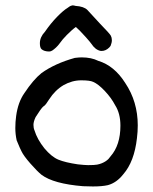

<svg xmlns="http://www.w3.org/2000/svg" viewBox="-20 -672 562 703"><path d="M253.9 -460Q268.6 -461.9 279.3 -461.9Q314.5 -461.9 339.8 -449.2Q398.4 -431.6 438.5 -368.2Q484.4 -299.8 484.4 -212.9Q484.4 -189.5 481.4 -166Q471.7 -80.1 431.6 -34.2Q407.2 -2.9 375 5.9Q353.5 10.7 320.3 10.7Q303.7 10.7 284.2 9.8Q175.8 1 131.8 -32.2Q116.2 -44.9 91.3 -73.2Q66.4 -101.6 58.6 -118.2Q54.7 -125 41 -158.2Q36.1 -180.7 36.1 -203.1Q36.1 -225.6 39.1 -247.1Q45.9 -297.9 69.3 -331.1Q101.6 -379.9 131.8 -404.3Q180.7 -439.5 253.9 -460ZM401.4 -287.1Q387.7 -313.5 363.8 -338.9Q339.8 -364.3 321.3 -372.1Q309.6 -377.9 277.3 -377.9Q244.1 -377.9 212.9 -360.4Q181.6 -341.8 160.2 -308.6Q147.5 -288.1 141.6 -284.2Q139.6 -283.2 138.7 -282.2Q134.8 -279.3 126.5 -267.6Q118.2 -255.9 110.4 -243.2Q102.5 -226.6 102.5 -214.8Q102.5 -203.1 106.4 -194.3Q116.2 -162.1 142.6 -128.9Q168.9 -97.7 193.8 -87.4Q218.8 -77.1 264.6 -70.3Q291 -67.4 302.7 -67.4Q326.2 -67.4 335.9 -69.3Q345.7 -71.3 352.5 -74.2Q367.2 -80.1 377 -89.8L384.8 -99.6Q420.9 -140.6 420.9 -211.9Q420.9 -256.8 401.4 -287.1ZM242.2 -651.4Q243.2 -652.3 246.6 -652.3Q250 -652.3 256.8 -650.4Q287.1 -648.4 299.8 -635.7Q303.7 -631.8 345.7 -585.9Q381.8 -548.8 385.7 -541.5Q389.6 -534.2 389.6 -524.9Q389.6 -515.6 384.8 -503.9L379.9 -498Q367.2 -485.4 351.6 -485.4Q342.8 -485.4 331.1 -493.2Q321.3 -501 314.5 -511.7Q310.5 -517.6 294.9 -535.2Q268.6 -564.5 257.8 -573.2Q245.1 -564.5 224.6 -543.9Q209 -528.3 197.3 -511.7Q192.4 -504.9 185.1 -498Q177.7 -491.2 171.9 -487.3Q166 -483.4 160.2 -483.4Q141.6 -483.4 131.8 -492.2Q126 -498 126 -513.7Q126 -536.1 144.5 -555.7Q166 -586.9 189 -610.4Q211.9 -633.8 226.6 -642.6Q236.3 -650.4 242.2 -651.4ZM256.8 -573.2Z"/></svg>

Font: JasonHandwriting2
Style: SemiBold
Weight: 600
Version: Version 1.04.7